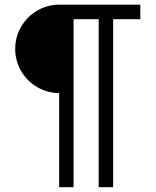

<svg xmlns="http://www.w3.org/2000/svg" viewBox="-20 -612 660 813"><path d="M230 -592.3H406.7H574.2V-530.8H459V180.7H397.9V-530.8H291.5V180.7H230.5V-217.8Q180.2 -218.3 137.2 -243.4Q94.2 -268.6 69.3 -311.5Q44.4 -354.5 44.4 -405Q44.4 -455.6 69.3 -498.5Q94.2 -541.5 137 -566.7Q179.7 -591.8 230 -592.3Z"/></svg>

Font: Dyuthi
Style: Regular
Weight: 400
Designer: Hiran Venugopalan, Hussain K H and Suresh P for Sawthanthra Malayalam Computing (SMC)
Version: Version 3.0.0+20221109